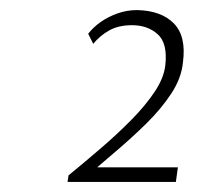

<svg xmlns="http://www.w3.org/2000/svg" viewBox="-20 -719 438 381"><path d="M155 -652Q165 -665 180 -675.5Q195 -686 213.5 -692.5Q232 -699 252 -699Q300 -698 325 -672.5Q350 -647 343 -595Q340 -564 320 -533.5Q300 -503 270.5 -474Q241 -445 208.5 -417.5Q176 -390 147 -364L149 -387H333L329 -358H114L116 -371Q149 -398 181.5 -426Q214 -454 241.5 -482Q269 -510 287 -537Q305 -564 308 -589Q313 -633 293 -651Q273 -669 242 -669Q215 -669 196.5 -658.5Q178 -648 165 -632Z"/></svg>

Font: Josefin Sans ExtraLight
Style: Italic
Weight: 250
Italic angle: -7°
Designer: Santiago Orozco
Foundry: Typemade
Version: Version 2.000